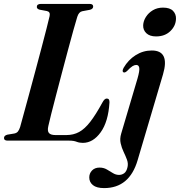

<svg xmlns="http://www.w3.org/2000/svg" viewBox="-23 -720 921 983"><path d="M331.5 0H16Q-3 0 -2.5 -14Q-2 -26 14.5 -30.5L50.5 -36.5Q62.5 -39 68.8 -46.8Q75 -54.5 80 -69.5Q86 -91.5 98.2 -136Q110.5 -180.5 126 -237.8Q141.5 -295 158 -356.5Q174.5 -418 189.5 -474.8Q204.5 -531.5 215.5 -574.8Q226.5 -618 231 -638Q235.5 -659.5 217 -663.5L179.5 -670.5Q165.5 -674.5 165.5 -684.5Q165.5 -700 187 -700H436Q454 -700 454 -686.5Q454 -674.5 438 -670L398 -662.5Q380.5 -659 372.5 -633.5Q365 -609.5 352.5 -564.5Q340 -519.5 324.8 -462.8Q309.5 -406 293.8 -346.2Q278 -286.5 263.8 -231.8Q249.5 -177 239 -135.5Q228.5 -94 224.5 -75Q218.5 -49 227.8 -38.8Q237 -28.5 261 -28.5H317Q353 -28.5 382 -44.2Q411 -60 439.2 -96.5Q467.5 -133 501.5 -195.5Q512 -215.5 523.5 -215.5Q538.5 -215.5 537.5 -195.5Q531.5 -97 492.5 -42.8Q453.5 11.5 401 11.5Q383.5 11.5 369 5.8Q354.5 0 331.5 0ZM776 -533.5Q743.5 -533.5 726.2 -550Q709 -566.5 710 -591Q711 -612.5 724 -633.2Q737 -654 759.5 -667.5Q782 -681 811.5 -681Q847 -681 863 -664.2Q879 -647.5 878 -623.5Q877 -587.5 849 -560.5Q821 -533.5 776 -533.5ZM811.5 -339 681.5 100.5Q639.5 243 510 243Q471.5 243 452.8 227.8Q434 212.5 434 188.5Q434 167.5 448.2 152.8Q462.5 138 486.5 138Q507.5 138 523.8 147.5Q540 157 555 166.2Q570 175.5 586.5 175.5Q601 175.5 613 166.8Q625 158 630 135Q634 116.5 627 97.5Q620 78.5 610 57.8Q600 37 594.8 13.8Q589.5 -9.5 597.5 -36L681 -318Q692.5 -358 690 -372.8Q687.5 -387.5 674.5 -387.5Q665.5 -387.5 655 -381Q644.5 -374.5 627.5 -356.5Q616.5 -346.5 609.5 -349.5Q600 -354 610 -373Q633.5 -413.5 671.5 -437.5Q709.5 -461.5 754 -461.5Q847.5 -461.5 811.5 -339Z"/></svg>

Font: Fraunces 72pt S000 SemiBold
Style: Italic
Weight: 600
Italic angle: -16°
Version: Version 1.000; ttfautohint (v1.8.3)